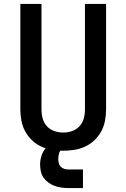

<svg xmlns="http://www.w3.org/2000/svg" viewBox="-20 -755 640 972"><path d="M300 8Q271 8 243 3.5Q215 -1 189 -13Q163 -25 142 -45Q121 -65 107.5 -90Q94 -115 88.5 -143.5Q83 -172 83 -200V-735H190V-200Q190 -177 196 -155Q202 -133 217.5 -116Q233 -99 255 -91.5Q277 -84 300 -84Q323 -84 345 -91.5Q367 -99 382.5 -116Q398 -133 404 -155Q410 -177 410 -200V-735H517V-200Q517 -172 511.5 -143.5Q506 -115 492.5 -90Q479 -65 458 -45Q437 -25 411 -13Q385 -1 357 3.5Q329 8 300 8ZM400 197H325Q307 197 290 194.5Q273 192 256.5 186Q240 180 225.5 169.5Q211 159 201 145Q191 131 187 113.5Q183 96 183 78Q183 55 190.5 32Q198 9 214.5 -7.5Q231 -24 254 -30.5Q277 -37 300 -37V0Q292 0 287 6Q282 12 279.5 19.5Q277 27 276 34.5Q275 42 275 49Q275 60 277.5 70.5Q280 81 287 88.5Q294 96 304.5 99.5Q315 103 325 103H400Z"/></svg>

Font: Zed Mono Semibold Extended
Style: Regular
Weight: 600
Width: 7
Monospace: yes
Designer: Belleve Invis
Foundry: Belleve Invis
Version: Version 1.0.0; ttfautohint (v1.8.4)